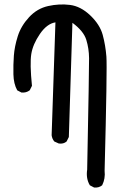

<svg xmlns="http://www.w3.org/2000/svg" viewBox="-20 -821 540 859"><path d="M401 18 382 8Q364 -22 370 -62Q379 -518 378.5 -561Q378 -604 366 -643Q354 -682 304 -719L288 -208L278 -188Q264 -176 243 -179L223 -188Q213 -200 211 -216L228 -721Q190 -715 158.5 -669Q127 -623 120 -579.5Q113 -536 123 -437L113 -417Q97 -405 76 -407L57 -417Q41 -446 40 -488.5Q39 -531 42 -572Q45 -613 59.5 -659Q74 -705 110 -744Q146 -783 195.5 -794Q245 -805 293 -799Q341 -793 384 -752Q427 -711 439.5 -665Q452 -619 456 -568Q460 -517 448 -57Q452 -22 437 8Q422 20 401 18Z"/></svg>

Font: NaniFont Regular
Style: Regular
Weight: 400
Designer: Nanigashitei
Version: Version 1.036